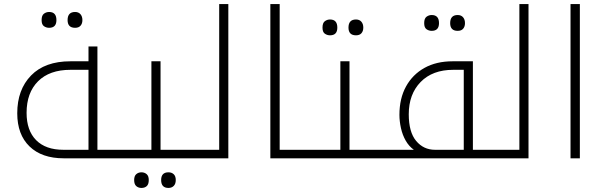

<svg xmlns="http://www.w3.org/2000/svg" viewBox="-20 -780 2977 946"><path d="M222 -643Q208 -643 196.5 -651Q185 -659 185 -681Q185 -704 196.5 -712.5Q208 -721 222 -721Q258 -721 258 -681Q258 -643 222 -643ZM350 -643Q313 -643 313 -681Q313 -721 350 -721Q367 -721 376.5 -710Q386 -699 386 -681Q386 -664 377 -653.5Q368 -643 350 -643Z M294 0Q186 0 125.5 -58.5Q65 -117 65 -222Q65 -338 133 -408Q201 -478 327 -478H416V-551H460V-42H567Q572 -42 572 -38V-5Q572 0 567 0ZM416 -42V-436H327Q224 -436 167.5 -379.5Q111 -323 111 -224Q111 -137 158 -89.5Q205 -42 292 -42Z M677 146Q662 146 651.5 137Q641 128 641 107Q641 87 651.5 78Q662 69 677 69Q692 69 702.5 78Q713 87 713 107Q713 128 703 137Q693 146 677 146ZM810 146Q774 146 774 107Q774 69 810 69Q826 69 836 78.5Q846 88 846 107Q846 126 836 136Q826 146 810 146Z M557 0Q552 0 552 -5V-38Q552 -42 557 -42H726V-478H771V-42H923Q928 -42 928 -38V-5Q928 0 923 0Z M913 0Q908 0 908 -5V-38Q908 -42 913 -42H1060V-760H1105V0Z M1498 -42Q1503 -42 1503 -38V-5Q1503 0 1498 0H1312V-760H1358V-42Z M1606 -606Q1592 -606 1580.5 -614Q1569 -622 1569 -644Q1569 -667 1580.5 -675.5Q1592 -684 1606 -684Q1642 -684 1642 -644Q1642 -606 1606 -606ZM1734 -606Q1697 -606 1697 -644Q1697 -684 1734 -684Q1751 -684 1760.5 -673Q1770 -662 1770 -644Q1770 -627 1761 -616.5Q1752 -606 1734 -606Z M1488 0Q1483 0 1483 -5V-38Q1483 -42 1488 -42H1657V-478H1702V-42H1854Q1859 -42 1859 -38V-5Q1859 0 1854 0Z M2107 -628Q2093 -628 2081.5 -636Q2070 -644 2070 -666Q2070 -689 2081.5 -697.5Q2093 -706 2107 -706Q2143 -706 2143 -666Q2143 -628 2107 -628ZM2235 -628Q2198 -628 2198 -666Q2198 -706 2235 -706Q2252 -706 2261.5 -695Q2271 -684 2271 -666Q2271 -649 2262 -638.5Q2253 -628 2235 -628Z M2402 -42Q2407 -42 2407 -38V-3Q2407 0 2402 0H1844Q1839 0 1839 -5V-38Q1839 -42 1844 -42H2019Q1995 -59 1979 -87Q1963 -115 1955.5 -149Q1948 -183 1948 -214Q1948 -295 1980.5 -354Q2013 -413 2071.5 -445.5Q2130 -478 2210 -478H2310V-42ZM2265 -42V-436H2213Q2111 -436 2052.5 -376Q1994 -316 1994 -217Q1994 -129 2030.5 -85.5Q2067 -42 2123 -42Z M2392 0Q2387 0 2387 -5V-38Q2387 -42 2392 -42H2539V-760H2584V0Z M2791 -760H2837V0H2791Z"/></svg>

Font: Noto Kufi Arabic ExtraLight
Style: Regular
Weight: 200
Designer: Monotype Design Team, David Williams, Khaled Hosny
Foundry: Google LLC
Version: Version 2.109; ttfautohint (v1.8.4.7-5d5b)